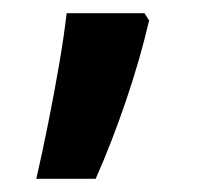

<svg xmlns="http://www.w3.org/2000/svg" viewBox="-20 -140 306 291"><path d="M199 -120 206 -109Q192 -49 170.5 14Q149 77 125 131H35Q44 92 53 47Q62 2 69.5 -41.5Q77 -85 81 -120Z"/></svg>

Font: Noto Sans Arabic UI SmCn SmBd
Style: Regular
Weight: 600
Width: 4
Designer: Monotype Design Team, Nadine Chahine and Nizar Qandah
Foundry: Monotype Imaging Inc.
Version: Version 2.010; ttfautohint (v1.8.4.7-5d5b)